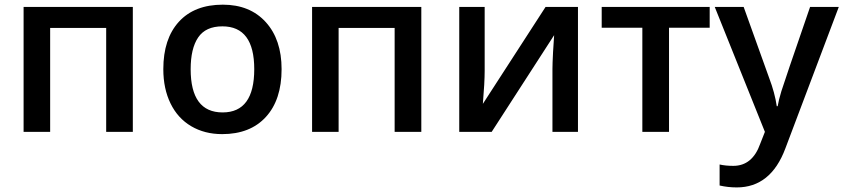

<svg xmlns="http://www.w3.org/2000/svg" viewBox="-20 -570 3646 830"><path d="M554.2 -540V0H439V-449.2H196.8V0H82V-540Z M686 0ZM1197.3 -271Q1197.3 -138.7 1129.4 -64.5Q1061.5 9.8 940.4 9.8Q864.7 9.8 806.6 -24.4Q748.5 -58.6 717.3 -122.6Q686 -186.5 686 -271Q686 -402.3 753.4 -476.1Q820.8 -549.8 943.4 -549.8Q1060.5 -549.8 1128.9 -474.4Q1197.3 -398.9 1197.3 -271ZM804.2 -271Q804.2 -84 942.4 -84Q1079.1 -84 1079.1 -271Q1079.1 -456.1 941.4 -456.1Q869.1 -456.1 836.7 -408.2Q804.2 -360.4 804.2 -271Z M1801.3 -540V0H1686V-449.2H1443.8V0H1329.1V-540Z M2075.2 -540V-263.2Q2075.2 -214.8 2067.4 -121.1L2338.4 -540H2478.5V0H2368.2V-272Q2368.2 -294.4 2370.8 -344.7Q2373.5 -395 2375.5 -418L2105.5 0H1965.3V-540Z M3047.9 -540V-450.2H2872.1V0H2756.8V-450.2H2581.1V-540Z M3069.8 0ZM3069.8 -540H3194.8L3304.7 -233.9Q3329.6 -168.5 3337.9 -110.8H3341.8Q3346.2 -137.7 3357.9 -176Q3369.6 -214.4 3481.9 -540H3606L3375 71.8Q3312 240.2 3165 240.2Q3127 240.2 3090.8 231.9V141.1Q3116.7 147 3149.9 147Q3232.9 147 3266.6 50.8L3286.6 0Z"/></svg>

Font: Open Sans Semibold
Style: Regular
Weight: 600
Foundry: Ascender Corporation
Version: Version 1.10; ttfautohint (v1.5.65-e2d9)